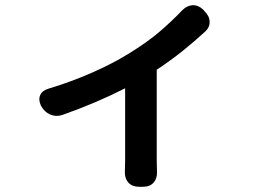

<svg xmlns="http://www.w3.org/2000/svg" viewBox="-20 -630 1040 735"><path d="M137 -225Q126 -248 134 -266Q142 -284 167 -291Q253 -317 331.5 -351.5Q410 -386 470 -423Q542 -467 589.5 -507.5Q637 -548 678 -591Q696 -609 717.5 -610Q739 -611 758 -593L763 -587Q782 -569 782.5 -546.5Q783 -524 763 -507Q725 -472 681 -436.5Q637 -401 580 -363V-17Q580 -1 580.5 11Q581 23 581 28Q582 53 568 69Q554 85 528 85H512Q486 85 471.5 69Q457 53 458 27Q458 20 458.5 7.5Q459 -5 459 -17V-292Q404 -264 344 -238.5Q284 -213 219 -190Q195 -182 172.5 -191.5Q150 -201 137 -225Z"/></svg>

Font: Chiron GoRound TC SB
Style: Regular
Weight: 500
Designer: Ryoko NISHIZUKA 西塚涼子 (kana, bopomofo & ideographs); Paul D. Hunt (Latin, Greek & Cyrillic); Sandoll Communications 산돌커뮤니
Foundry: Adobe
Version: Version 1.000;hotconv 1.1.1;makeotfexe 2.6.0